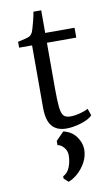

<svg xmlns="http://www.w3.org/2000/svg" viewBox="-106 -729 634 1095"><g transform="rotate(-10 211.0 -182.0)"><path d="M54 0ZM215 -546H385V-489H215V-228Q215 -150 219 -115Q223 -80 235 -66Q247 -52 275 -52Q301 -52 332.5 -60.5Q364 -69 378 -78L392 -38Q372 -16 325.5 -2Q279 12 241 12Q185 12 157 -21.5Q129 -55 129 -128V-489H54V-523L76 -528Q108 -535 120 -540.5Q132 -546 141 -564Q147 -579 157.5 -619.5Q168 -660 170 -677H215ZM319 145Q319 186 299.5 221.5Q280 257 252 281Q224 305 199 313L174 290V277Q200 265 213 233Q226 201 226 164Q226 137 208 117Q190 97 173 97V72L219 25Q266 36 292 71Q318 106 319 145Z"/></g></svg>

Font: Martel
Style: Regular
Weight: 400
Designer: Dan Reynolds
Foundry: Dan Reynolds
Version: Version 1.001; ttfautohint (v1.1) -l 5 -r 5 -G 72 -x 0 -D la